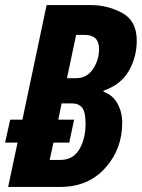

<svg xmlns="http://www.w3.org/2000/svg" viewBox="-36 -734 557 754"><path d="M202 0Q310 0 377 -74Q444 -148 444 -253Q444 -293 425.5 -327Q407 -361 370 -374L371 -378Q438 -401 469.5 -455Q501 -509 501 -575Q501 -652 444 -683Q387 -714 322 -714H147L52 -264H4L-16 -174H33L-4 0ZM263 -597H296Q353 -597 353 -542Q353 -498 329 -462.5Q305 -427 263 -427H227ZM174 -174H236L255 -264H193L206 -328H246Q274 -328 287 -310.5Q300 -293 300 -248Q300 -189 275.5 -147.5Q251 -106 201 -106H159Z"/></svg>

Font: Noto Sans UI Condensed ExtraBold
Style: Italic
Weight: 800
Width: 3
Designer: Monotype Design Team
Foundry: Monotype Imaging Inc.
Version: 1.001